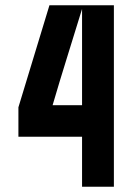

<svg xmlns="http://www.w3.org/2000/svg" viewBox="-20 -710 503 730"><path d="M50 -302 168 -690H413V0H292V-190H50ZM292 -310V-676Q265 -588 235.5 -493.5Q206 -399 180 -310Z"/></svg>

Font: Tschichold
Style: Bold
Weight: 700
Designer: Peter Wiegel
Foundry: Peter Wiegel
Version: Version 1.000; ttfautohint (v1.3)